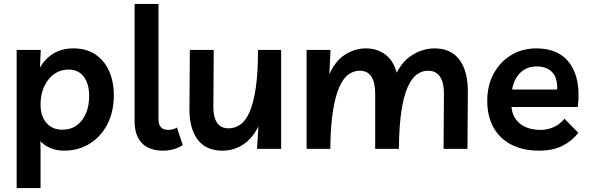

<svg xmlns="http://www.w3.org/2000/svg" viewBox="-20 -760 3009 980"><path d="M65 200V-505H188L184 -415Q211 -462 254 -487.5Q297 -513 354 -513Q421 -513 467 -482Q513 -451 537 -397Q561 -343 561 -274Q561 -190 528 -126Q495 -62 437.5 -26.5Q380 9 307 9Q269 9 238 -4Q207 -17 186 -39L187 0V200ZM298 -98Q361 -98 398 -146Q435 -194 435 -270Q435 -334 407 -369.5Q379 -405 330 -405Q289 -405 257 -382.5Q225 -360 206 -319.5Q187 -279 187 -226Q187 -167 217 -132.5Q247 -98 298 -98Z M813 9Q741 9 704 -30Q667 -69 667 -141V-740H789V-151Q789 -97 839 -97Q864 -97 883 -109L913 -20Q897 -8 870 0.5Q843 9 813 9Z M1115 9Q1031 9 988.5 -48Q946 -105 947 -206L949 -505H1071L1069 -217Q1068 -165 1087 -135Q1106 -105 1147 -105Q1179 -105 1206.5 -124Q1234 -143 1254 -188.5Q1274 -234 1285.5 -311.5Q1297 -389 1297 -505H1415V0H1292L1299 -115Q1269 -54 1221.5 -22.5Q1174 9 1115 9Z M1545 0V-505H1667L1661 -381Q1692 -450 1741.5 -481.5Q1791 -513 1848 -513Q1903 -513 1945 -483Q1987 -453 2005 -389Q2037 -452 2089.5 -482.5Q2142 -513 2198 -513Q2282 -513 2325.5 -454.5Q2369 -396 2368 -287L2366 0H2244L2246 -283Q2246 -338 2226 -368.5Q2206 -399 2164 -399Q2135 -399 2108.5 -380.5Q2082 -362 2061.5 -317Q2041 -272 2029 -194.5Q2017 -117 2016 0H1895V-283Q1895 -338 1876 -368.5Q1857 -399 1815 -399Q1786 -399 1759.5 -380.5Q1733 -362 1712.5 -317Q1692 -272 1679.5 -194.5Q1667 -117 1666 0Z M2732 9Q2650 9 2590.5 -21.5Q2531 -52 2499 -109Q2467 -166 2467 -245Q2467 -324 2500 -384.5Q2533 -445 2589.5 -479Q2646 -513 2718 -513Q2835 -513 2890.5 -433.5Q2946 -354 2929 -214H2591Q2595 -161 2634 -129Q2673 -97 2741 -97Q2773 -97 2805.5 -111Q2838 -125 2861 -154L2932 -82Q2898 -39 2849.5 -15Q2801 9 2732 9ZM2720 -421Q2669 -421 2636 -389Q2603 -357 2594 -303H2824Q2826 -365 2797 -393Q2768 -421 2720 -421Z"/></svg>

Font: Livvic SemiBold
Style: Regular
Weight: 600
Designer: Jacques Le Bailly, Baron von Fonthausen
Version: Version 1.001; ttfautohint (v1.8.2)